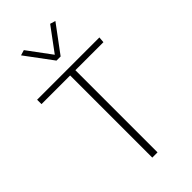

<svg xmlns="http://www.w3.org/2000/svg" viewBox="-293 -1041 1114 1114"><g transform="rotate(-45 263.5 -484.0)"><path d="M518 -710 515 -674H285V0H242V-674H7V-710ZM247 -791 123 -958 156 -968 264 -822 372 -968 405 -958 281 -791Z"/></g></svg>

Font: Livvic ExtraLight
Style: Regular
Weight: 275
Designer: Jacques Le Bailly, Baron von Fonthausen
Version: Version 1.001; ttfautohint (v1.8.2)